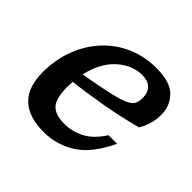

<svg xmlns="http://www.w3.org/2000/svg" viewBox="-138 -669 823 823"><g transform="rotate(45 274.0 -257.0)"><path d="M482 -176Q432 -70.5 366.2 -29.8Q300.5 11 224.5 11Q39.5 11 39.5 -167Q39.5 -243.5 64 -308.8Q88.5 -374 133 -422.5Q177.5 -471 238.5 -498Q299.5 -525 372.5 -525Q457 -525 492.8 -488Q528.5 -451 528.5 -397.5Q528.5 -342 499 -292.5Q414.5 -269.5 326.5 -254Q238.5 -238.5 160 -229.5Q158.5 -213.5 158.5 -196.5Q158.5 -128 182.5 -102.2Q206.5 -76.5 261.5 -76.5Q310 -76.5 352.8 -99.2Q395.5 -122 430 -176ZM350 -461Q289 -461 237.8 -414.2Q186.5 -367.5 167.5 -282Q260 -298 311.8 -310Q363.5 -322 386.8 -333.8Q410 -345.5 415.5 -359.8Q421 -374 421 -394Q421 -424.5 403.2 -442.8Q385.5 -461 350 -461Z"/></g></svg>

Font: Newsreader 6pt Medium
Style: Italic
Weight: 500
Italic angle: -17°
Designer: Hugues Gentile
Foundry: Production Type
Version: Version 1.003; ttfautohint (v1.8.3)